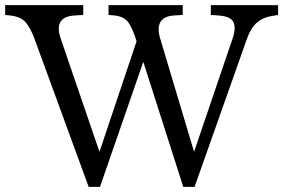

<svg xmlns="http://www.w3.org/2000/svg" viewBox="-20 -720 1099 745"><path d="M324 5 114 -569Q98 -613 78.5 -634.5Q59 -656 19 -660L0 -662V-700H303V-662L270 -660Q186 -655 216 -569L366 -131L510 -560Q495 -609 478.5 -632.5Q462 -656 424 -660L401 -662V-700H689V-662L656 -660Q576 -655 602 -569L733 -131L882 -569Q897 -612 885.5 -634.5Q874 -657 827 -660L798 -662V-700H1059V-662L1035 -658Q1001 -653 977 -632.5Q953 -612 938 -569L735 5H691L536 -480L368 5Z"/></svg>

Font: Hedvig Letters Serif 14pt
Style: Regular
Weight: 400
Designer: Alexander Örn & Tor Weibull
Foundry: Kanon Foundry
Version: Version 1.000; ttfautohint (v1.8.4.7-5d5b)